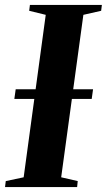

<svg xmlns="http://www.w3.org/2000/svg" viewBox="-38 -763 435 783"><path d="M-17.5 0 -14.5 -24.5 58.5 -40 148.5 -702.5 81 -719 84 -743H377.5L374.5 -719L302 -702.5L211.5 -40L279 -24.5L276.5 0ZM20.5 -359.5 26 -399H341.5L336 -359.5Z"/></svg>

Font: Merriweather 120pt
Style: Bold Italic
Weight: 700
Italic angle: -7.8°
Version: Version 2.101